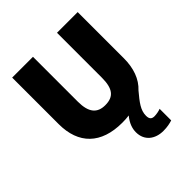

<svg xmlns="http://www.w3.org/2000/svg" viewBox="-255 -921 1266 1266"><g transform="rotate(-45 378.5 -288.0)"><path d="M519 37C519 -15 551 -55 602 -116C657 -167 684 -242 684 -335V-765H491V-347C491 -245 458 -202 379 -202C305 -202 267 -245 267 -346V-765H73V-331C73 -146 179 -41 376 -41C399 -41 420 -42 440 -45C406 -4 395 34 395 67C395 146 454 189 530 189C566 189 593 183 615 176V68C601 74 574 79 557 79C534 79 519 70 519 37Z"/></g></svg>

Font: Noto Sans Tamil UI Black
Style: Regular
Weight: 900
Designer: Jelle Bosma - Monotype Design Team
Foundry: Monotype Imaging Inc.
Version: Version 2.004